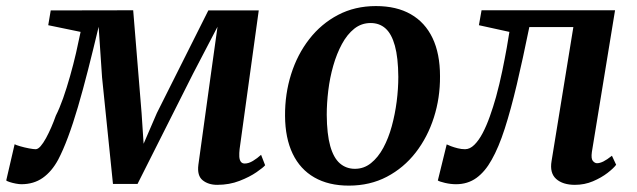

<svg xmlns="http://www.w3.org/2000/svg" viewBox="-48 -584 2047 617"><path d="M650 10Q621.5 10 603.2 -4.8Q585 -19.5 589.5 -54.5L629.5 -344L651 -498L572 -346.5L394 7H315L280 -335L269 -498Q251.5 -424.5 235 -359.8Q218.5 -295 202.5 -240.5Q186.5 -186 170.5 -143.2Q154.5 -100.5 139 -71Q118.5 -33 89.5 -12.5Q60.5 8 20.5 8Q13.5 8 2.8 6Q-8 4 -17 1Q-26 -2 -28 -4L-1 -120.5Q3 -118 16.8 -114Q30.5 -110 45.2 -107.2Q60 -104.5 66.5 -104.5Q74 -104.5 82.5 -114.2Q91 -124 99.8 -140Q108.5 -156 116.8 -175Q125 -194 131.5 -212.5Q143 -235 154.8 -268.2Q166.5 -301.5 177.2 -339.5Q188 -377.5 196.5 -414.5Q205 -451.5 211 -481.5L107 -503L115 -550.5L380 -551L407 -220.5L413.5 -122L456 -220.5L621.5 -550.5H783.5L722 -105Q720.5 -92 721 -81.2Q721.5 -70.5 725.8 -64.5Q730 -58.5 738.5 -58.5Q751 -58.5 765 -67Q779 -75.5 791 -86.5L804 -53Q798.5 -46 776.5 -30.8Q754.5 -15.5 721.8 -2.8Q689 10 650 10Z M1160 -564.5Q1226.5 -564.5 1272.2 -538.2Q1318 -512 1342 -461.8Q1366 -411.5 1366 -339Q1366.5 -269.5 1346.2 -206.2Q1326 -143 1287.8 -93.8Q1249.5 -44.5 1195.2 -16Q1141 12.5 1073 12.5Q1008 12.5 962.2 -13.8Q916.5 -40 892.5 -90Q868.5 -140 868 -211.5Q867.5 -282 887.5 -345.5Q907.5 -409 945.8 -458.2Q984 -507.5 1038.2 -536Q1092.5 -564.5 1160 -564.5ZM1143 -510Q1113.5 -510 1090.5 -491.8Q1067.5 -473.5 1050.8 -442.5Q1034 -411.5 1023 -373Q1012 -334.5 1007 -293.5Q1002 -252.5 1002 -215Q1002.5 -153 1013.2 -114.8Q1024 -76.5 1044.2 -59Q1064.5 -41.5 1092.5 -41.5Q1121.5 -41.5 1144.2 -59.8Q1167 -78 1183.8 -109Q1200.5 -140 1211 -178.5Q1221.5 -217 1226.8 -258Q1232 -299 1232 -337Q1231.5 -399 1221 -437Q1210.5 -475 1191 -492.5Q1171.5 -510 1143 -510Z M1854 -95.5Q1851 -74 1857.2 -66.8Q1863.5 -59.5 1870.5 -59.5Q1879.5 -59.5 1890.8 -65Q1902 -70.5 1918.5 -83.5L1932 -54.5Q1924 -43.5 1904.2 -28.2Q1884.5 -13 1857.5 -1.5Q1830.5 10 1799.5 10Q1760.5 10 1739.2 -9Q1718 -28 1724.5 -66.5L1794.5 -497H1653Q1632 -394 1612.8 -312.5Q1593.5 -231 1574 -170.5Q1554.5 -110 1532 -70.5Q1511 -32.5 1483 -12.2Q1455 8 1417.5 8Q1400.5 8 1382.2 3.8Q1364 -0.5 1359 -4L1387.5 -120Q1391.5 -118 1401.2 -114.2Q1411 -110.5 1423 -107.5Q1435 -104.5 1446.5 -104.5Q1462 -104.5 1476.2 -118.5Q1490.5 -132.5 1503 -156.2Q1515.5 -180 1526.2 -210.2Q1537 -240.5 1546 -272.5Q1557.5 -314.5 1566 -355.8Q1574.5 -397 1580.5 -430.5Q1586.5 -464 1589 -481.5L1491 -503L1499.5 -551H1928.5Z"/></svg>

Font: Merriweather 28pt SemiBold
Style: Italic
Weight: 600
Italic angle: -7.8°
Version: Version 2.101